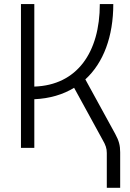

<svg xmlns="http://www.w3.org/2000/svg" viewBox="-20 -713 626 926"><path d="M81.1 0H145.5V-234.4C219.7 -237.8 283.7 -256.8 337.4 -289.6L474.1 -40C489.7 -13.2 495.1 2.9 495.1 24.9V192.9H559.6V21.5C559.6 -11.7 553.7 -34.2 535.6 -67.4L391.6 -330.1C479.5 -410.6 526.4 -537.6 526.4 -693.4H461.4C461.4 -460.9 352.1 -302.2 145.5 -295.4V-693.4H81.1Z"/></svg>

Font: Cascadia Code PL Light
Style: Regular
Weight: 300
Monospace: yes
Designer: Aaron Bell
Foundry: Saja Typeworks
Version: Version 2404.023